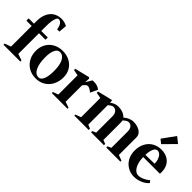

<svg xmlns="http://www.w3.org/2000/svg" viewBox="90 -1718 2635 2635"><g transform="rotate(45 1407.5 -400.0)"><path d="M12.2 -23 111.2 -57.8 103.2 -46.4V-464.4L111.6 -456H1.2L0 -500.2H111.6L103.2 -491.8V-552.2Q103.2 -629.4 128.7 -688.7Q154.2 -748 204.6 -781.9Q255 -815.8 328 -815.8Q355.2 -815.8 380.9 -809.2Q406.6 -802.6 434.6 -788.2L437.2 -787.2L426.8 -670.2H382.4L380.8 -682.6Q372.2 -731.8 350.8 -758.5Q329.4 -785.2 299 -785.2Q284 -785.2 271.4 -762.3Q258.8 -739.4 251.8 -697.8Q244.8 -656.2 244.8 -602.2V-491.8L236.4 -500.2H371V-456H236.4L244.8 -464.4V-46.4L236.8 -57.8L338.8 -22V0H12.2Z M384 -256.9Q384 -332 417.8 -391.3Q451.7 -450.6 512.1 -483.5Q572.6 -516.4 649.8 -516.4Q725.4 -516.4 785.4 -484.5Q845.5 -452.6 878.8 -395.8Q912.2 -339 912.2 -266.8Q912.2 -185.7 878.9 -121Q845.6 -56.4 785.5 -20.4Q725.5 15.6 649.8 15.6Q572.6 15.6 512.1 -19.5Q451.7 -54.5 417.8 -116.1Q384 -177.7 384 -256.9ZM758 -235.9Q758 -351.2 724.8 -414.5Q691.6 -477.8 631.4 -477.8Q587.2 -477.8 562.7 -426.9Q538.2 -376 538.2 -285Q538.2 -160.8 572.7 -91.9Q607.2 -23 668.8 -23Q711 -23 734.5 -78.9Q758 -134.8 758 -235.9Z M950 -20.6 1035.4 -52.6 1027.4 -41.6V-430.6L1035.8 -420.8L942 -439V-463.4L1158.6 -516L1171.8 -499.4L1167.6 -418.6L1162.8 -419.8L1220.6 -517Q1239 -520.4 1264.5 -519.2Q1290 -518 1316.8 -508.8Q1343.6 -499.6 1366.6 -480.8L1317.2 -376L1300.8 -387.6Q1277.8 -404.4 1262 -411.6Q1246.2 -418.8 1229.4 -418.8Q1217.6 -418.8 1203.2 -407.1Q1188.8 -395.4 1170 -370.4Q1163.6 -363.8 1154.8 -353.2L1168.2 -375.4V-41.6L1160.2 -52.6L1254.4 -20V0H950Z M1387 -20 1476.4 -52.6 1468.4 -41.6V-430.6L1476.8 -420.8L1383 -439V-463.4L1599.6 -516L1607.2 -504L1610 -462.8L1605.4 -467Q1627.6 -488.8 1660.1 -502.2Q1692.6 -515.6 1725 -515.6Q1779.8 -515.6 1821.7 -498.4Q1863.6 -481.2 1885.4 -450.8L1878 -450.4Q1904.8 -479.6 1944.3 -497.6Q1983.8 -515.6 2020.6 -515.6Q2100.2 -515.6 2150.7 -481.1Q2201.2 -446.6 2201.2 -392V-41.6L2193.2 -53L2281.4 -20V0H2007.2V-24L2067.6 -50.2L2059.6 -39.2V-364Q2059.6 -409.4 2037.3 -437.3Q2015 -465.2 1979.4 -465.2Q1963.8 -465.2 1941.1 -451.8Q1918.4 -438.4 1896 -415.2L1900.2 -426Q1901.8 -421.2 1903 -414Q1905.6 -402.4 1905.6 -392V-37.6L1897.6 -48.6L1961.6 -24V0H1711.6V-24L1772 -50.2L1764 -39.2V-364Q1764 -409.4 1741.7 -437.3Q1719.4 -465.2 1683.8 -465.2Q1666.8 -465.2 1645.9 -452.6Q1625 -440 1606 -419.6L1610 -431V-41L1602 -52L1666.2 -24V0H1387Z M2310.8 -244Q2310.8 -323.8 2342.4 -385.6Q2374 -447.4 2431.7 -481.6Q2489.4 -515.8 2566.6 -515.8Q2627.8 -515.8 2676.8 -491Q2725.8 -466.2 2754.4 -417.2Q2783 -368.2 2783 -299.2Q2783 -276 2782 -266H2443.6L2458 -277.8Q2457.2 -208.4 2473.8 -154.2Q2490.4 -100 2520.5 -69.3Q2550.6 -38.6 2588.6 -38.6Q2626.6 -38.6 2671.6 -58.6Q2716.6 -78.6 2748.2 -109.8L2775.6 -78.8Q2741.8 -37.2 2680.8 -10.6Q2619.8 16 2558.6 16Q2489.2 16 2432.4 -17.3Q2375.6 -50.6 2343.2 -110.1Q2310.8 -169.6 2310.8 -244ZM2442.2 -308.2 2649.8 -312.2 2635 -297.6Q2633.4 -354.6 2618.7 -393.5Q2604 -432.4 2581.7 -451Q2559.4 -469.6 2534.6 -469.6Q2512.8 -469.6 2495.6 -450.6Q2478.4 -431.6 2468 -392.1Q2457.6 -352.6 2456.6 -294ZM2447.6 -612.4 2582.8 -799.6 2669.6 -730.4 2506.2 -564.6Z"/></g></svg>

Font: Wittgenstein
Style: Regular
Weight: 400
Designer: Jörg Drees
Foundry: Jörg Drees
Version: Version 1.003;Glyphs 3.1.2 (3151)